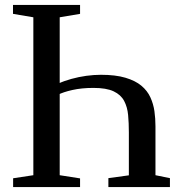

<svg xmlns="http://www.w3.org/2000/svg" viewBox="-20 -763 736 783"><path d="M216.5 -421.5Q241 -433 271 -441.2Q301 -449.5 332 -453.8Q363 -458 391.5 -458Q451 -458 491.5 -446Q532 -434 556.5 -413.5Q581 -393 593.2 -366.2Q605.5 -339.5 609.8 -309.5Q614 -279.5 614 -248V-48.5L673 -36.5V0H422V-36.5L505.5 -48V-223Q505.5 -261 502.5 -293.8Q499.5 -326.5 486.2 -351.5Q473 -376.5 443.5 -390.5Q414 -404.5 361 -404.5Q313 -404.5 275.2 -396Q237.5 -387.5 216.5 -376.5ZM116 -48.5V-692.5L33 -706.5V-743H306.5V-706.5L223.5 -692.5V-48.5L306.5 -35.5V0H33.5V-36Z"/></svg>

Font: Merriweather 72pt
Style: Regular
Weight: 400
Version: Version 2.100